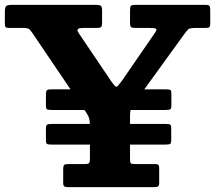

<svg xmlns="http://www.w3.org/2000/svg" viewBox="-25 -770 885 790"><path d="M187.5 -260H656.7Q671.9 -260 675.7 -257Q679.5 -254 679.5 -243.5V-193.5Q679.5 -182.5 676.1 -178.8Q672.6 -175 655.2 -175H189.7Q172.3 -175 168.1 -178Q164 -181 164 -192.5V-243Q164 -253 168.1 -256.5Q172.3 -260 187.5 -260ZM187.6 -402.5H657.3Q672.5 -402.5 676.3 -399.5Q680.1 -396.5 680.1 -386V-336Q680.1 -325 676.6 -321.2Q673.2 -317.5 655.8 -317.5H189.9Q172.4 -317.5 168.2 -320.5Q164.1 -323.5 164.1 -335V-385.5Q164.1 -395.5 168.2 -399Q172.4 -402.5 187.6 -402.5ZM235 -17.5V-73.5Q235 -87.5 238.8 -91.2Q242.5 -95 256 -95H324Q338 -95 341.5 -99Q345 -103 345 -117V-251Q345 -272 342 -282.5Q339 -293 331 -305L108 -634.5Q100 -646.5 94.2 -650.8Q88.5 -655 67.5 -655H14.5Q1.5 -655 -1.8 -658.2Q-5 -661.5 -5 -674.5V-723Q-5 -740.5 0.8 -745.2Q6.5 -750 23 -750H369.5Q384.5 -750 389.8 -746.2Q395 -742.5 395 -726.5V-677.5Q395 -663 391.2 -659Q387.5 -655 374 -655H318.5Q299 -655 295 -650Q291 -645 300 -632L432 -436.5Q449 -412 454.2 -413Q459.5 -414 477 -438L610.5 -632Q622 -647.5 617.2 -651.2Q612.5 -655 592 -655H533.5Q518.5 -655 514.2 -658.5Q510 -662 510 -677V-727Q510 -742 513.5 -746Q517 -750 531.5 -750H820Q832 -750 836 -746.5Q840 -743 840 -730.5V-672.5Q840 -660.5 835.8 -657.8Q831.5 -655 819.5 -655H779Q755 -655 749 -649Q743 -643 733.5 -630L528 -346Q519 -333 514.5 -323.8Q510 -314.5 510 -291.5V-117Q510 -102 512.8 -98.5Q515.5 -95 530 -95H612.5Q623.5 -95 626.8 -91.5Q630 -88 630 -77V-20Q630 -6.5 625.8 -3.2Q621.5 0 609 0H254.5Q244 0 239.5 -3Q235 -6 235 -17.5Z"/></svg>

Font: Besley*
Style: Bold
Weight: 700
Designer: Owen Earl
Foundry: indestructible type*
Version: Version 2.000; ttfautohint (v1.8.3)